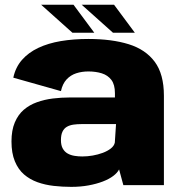

<svg xmlns="http://www.w3.org/2000/svg" viewBox="-20 -758 740 786"><path d="M271.5 7Q309.5 7 342.2 1Q375 -5 401 -15Q427 -25 444 -38Q461 -51 467.5 -64.5L485 0H651V-366Q651 -454.5 613.5 -505Q576 -555.5 506.8 -577Q437.5 -598.5 341.5 -598.5Q281 -598.5 229 -589.8Q177 -581 136.8 -562Q96.5 -543 70 -512.8Q43.5 -482.5 34.5 -440L229.5 -385Q236 -415 252.5 -432.8Q269 -450.5 292 -458Q315 -465.5 342 -465.5Q372 -465.5 396.8 -457.8Q421.5 -450 436 -430.8Q450.5 -411.5 450.5 -376.5V-359H266.5Q231 -359 196.5 -354.8Q162 -350.5 131.2 -339.5Q100.5 -328.5 77.2 -308.5Q54 -288.5 40.5 -256.5Q27 -224.5 27 -179Q27 -131 40.8 -97.8Q54.5 -64.5 78.2 -44Q102 -23.5 133.2 -12.2Q164.5 -1 200 3Q235.5 7 271.5 7ZM317 -117.5Q301 -117.5 285.2 -120Q269.5 -122.5 257 -129.5Q244.5 -136.5 237 -149.8Q229.5 -163 229.5 -184.5Q229.5 -206 235.8 -219Q242 -232 253.5 -238.8Q265 -245.5 280.5 -247.8Q296 -250 313.5 -250H455L450 -174Q447 -160.5 433.5 -150Q420 -139.5 400.5 -132.2Q381 -125 359.2 -121.2Q337.5 -117.5 317 -117.5ZM442.5 -624H532L447 -738.5H314.5ZM276.5 -624H366L281 -738.5H148.5Z"/></svg>

Font: Anybody UltraCondensed Thin ExtraBold
Style: Regular
Weight: 800
Version: Version 1.111